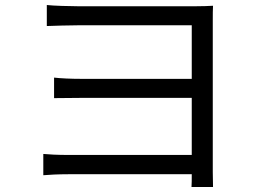

<svg xmlns="http://www.w3.org/2000/svg" viewBox="-20 -722 1040 767"><path d="M167 -702V-618C190 -619 261 -621 293 -621H746V-407H305C263 -407 221 -409 196 -412V-330C220 -330 263 -331 306 -331H746V-103H253C210 -103 173 -105 153 -107V-22C173 -24 214 -26 254 -26H746C746 -5 746 13 745 25H831C831 8 830 -14 830 -35V-639C830 -664 830 -685 831 -699C814 -698 788 -697 760 -697H293C261 -697 191 -699 167 -702Z"/></svg>

Font: Source Han Sans HK
Style: Regular
Weight: 400
Designer: Ryoko NISHIZUKA 西塚涼子 (kana, bopomofo & ideographs); Paul D. Hunt (Latin, Greek & Cyrillic); Sandoll Communications 산돌커뮤니
Foundry: Adobe
Version: Version 2.000;hotconv 1.0.107;makeotfexe 2.5.65593